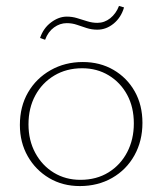

<svg xmlns="http://www.w3.org/2000/svg" viewBox="-20 -622 547 647"><path d="M249 5Q191 5 145.5 -22Q100 -49 73.5 -95.5Q47 -142 47 -201Q47 -263 74.5 -310.5Q102 -358 150.5 -385.5Q199 -413 259 -413Q317 -413 362.5 -386.5Q408 -360 434 -314Q460 -268 460 -208Q460 -147 433 -98.5Q406 -50 358 -22.5Q310 5 249 5ZM251 -16Q305 -16 345.5 -41Q386 -66 408.5 -109Q431 -152 431 -206Q431 -261 408.5 -302.5Q386 -344 346.5 -368Q307 -392 257 -392Q204 -392 163 -367.5Q122 -343 99 -300.5Q76 -258 76 -203Q76 -149 99 -106.5Q122 -64 161.5 -40Q201 -16 251 -16ZM132 -488 115 -494Q126 -527 152 -546.5Q178 -566 205 -566Q223 -566 239.5 -561Q256 -556 273.5 -550.5Q291 -545 308 -545Q332 -545 351.5 -560.5Q371 -576 381 -602L398 -597Q388 -563 363 -542.5Q338 -522 308 -522Q289 -522 272 -527.5Q255 -533 239 -538.5Q223 -544 205 -544Q182 -544 162 -529.5Q142 -515 132 -488Z"/></svg>

Font: Ysabeau Office Thin
Style: Regular
Weight: 250
Designer: Christian Thalmann (Catharsis Fonts)
Version: Version 2.001;gftools[0.9.30]; featfreeze: tnum,lnum,ss02